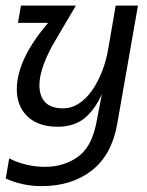

<svg xmlns="http://www.w3.org/2000/svg" viewBox="-21 -430 511 668"><path d="M124 217.5Q57 217.5 -1 191L11 121Q39 135.5 71 143Q103 150.5 135 150.5Q170 150.5 199 141Q248.5 125 275.5 91Q302.5 57 314.5 -4L333.5 -102.5Q308.5 -47.5 272.8 -18.5Q237 10.5 180 11Q101 11 63 -37.5Q37.5 -71 37.5 -118.5Q37.5 -223.5 146.5 -350.5H41.5L52 -410.5H243L175 -295Q147 -249.5 131.5 -207.2Q116 -165 116 -133Q117.5 -53 198.5 -53Q254.5 -53 299 -115Q341.5 -176 356 -262.5L381.5 -410.5H459L387 0Q368.5 108 298.8 162.8Q229 217.5 124 217.5Z"/></svg>

Font: Lucymar Sans
Style: Italic
Weight: 400
Italic angle: -10°
Foundry: The League of Moveable Type (original font) / Main changes by Cristiano Sobral with portions from Mirco Monsees
Version: Version 2.00;August 30, 2020;FontCreator 13.0.0.2681 64-bit